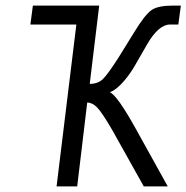

<svg xmlns="http://www.w3.org/2000/svg" viewBox="-20 -669 669 689"><path d="M257 0 293 -301C305 -301 317 -295 328 -284C340 -272 358 -245 383 -202L496 0H582L470 -202C423 -287 391 -332 374 -338C407 -349 446 -401 466 -437L508 -510C535 -557 563 -581 590 -581H620L629 -649H602C566 -649 540 -644 524 -633C508 -622 487 -595 462 -554L405 -462C380 -423 362 -398 350 -386C338 -374 322 -368 302 -368L336 -649H98L89 -581H254L183 0Z"/></svg>

Font: Gamestation Condensed
Style: Italic
Weight: 400
Width: 3
Designer: Jonas Hecksher
Foundry: Jonas Hecksher, Playtypeª, e-types AS
Version: Version 1.003